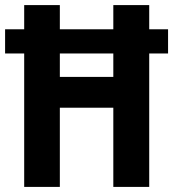

<svg xmlns="http://www.w3.org/2000/svg" viewBox="-22 -734 680 754"><path d="M73 0V-524H-2V-619H73V-714H213V-619H423V-714H564V-619H638V-524H564V0H423V-311H213V0ZM213 -432H423V-524H213Z"/></svg>

Font: Noto Sans Condensed
Style: Bold
Weight: 700
Width: 3
Designer: Monotype Design Team
Foundry: Monotype Imaging Inc.
Version: Version 2.013; ttfautohint (v1.8.4.7-5d5b)